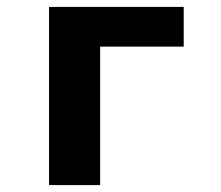

<svg xmlns="http://www.w3.org/2000/svg" viewBox="-20 -536 640 556"><path d="M122 -516H512V-401H270V0H122Z"/></svg>

Font: Lilex
Style: Regular
Weight: 400
Monospace: yes
Designer: Mike Abbink, Paul van der Laan, Pieter van Rosmalen, Mikhael Khrustik
Foundry: Mikhael Khrustik
Version: Version 2.510